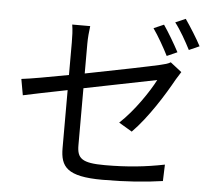

<svg xmlns="http://www.w3.org/2000/svg" viewBox="-58 -900 1116 999"><g transform="rotate(5 500.0 -400.0)"><path d="M844 -659C823 -699 787 -760 762 -796L709 -773C736 -735 770 -675 790 -635ZM373 -663C373 -692 376 -726 380 -755H286C291 -726 292 -693 292 -663V-492C186 -472 92 -455 47 -450L62 -366C103 -375 191 -393 292 -413V-111C292 -13 327 36 513 36C638 36 738 28 827 15L830 -71C731 -51 635 -41 519 -41C399 -41 373 -63 373 -132V-430C550 -466 735 -503 752 -506C722 -447 649 -337 574 -268L643 -227C724 -309 802 -435 848 -518C855 -530 866 -547 873 -558L814 -604C802 -596 783 -591 761 -586C719 -576 543 -540 373 -507ZM819 -813C848 -776 880 -719 902 -676L956 -700C937 -737 898 -799 872 -836Z"/></g></svg>

Font: Noto Sans Mono CJK SC Regular
Style: Regular
Weight: 400
Designer: Ryoko NISHIZUKA (kana & ideographs); Paul D. Hunt (Latin, Greek & Cyrillic); Wenlong ZHANG (bopomofo); Sandoll Communica
Foundry: Adobe Systems Incorporated
Version: Version 1.005;PS 1.005;hotconv 1.0.96;makeotf.lib2.5.65012